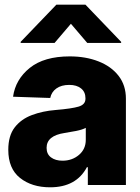

<svg xmlns="http://www.w3.org/2000/svg" viewBox="-20 -795 602 825"><path d="M195.3 9.8Q116.7 9.8 66.2 -30.3Q15.6 -70.3 15.6 -151.4Q15.6 -211.9 43.2 -247.6Q70.8 -283.2 116.9 -300.5Q163.1 -317.9 218.3 -322.3Q288.1 -328.1 317.6 -336.9Q347.2 -345.7 347.2 -370.6V-373Q347.2 -399.9 328.4 -415Q309.6 -430.2 277.8 -430.2Q243.7 -430.2 222.4 -415Q201.2 -399.9 195.8 -374L36.1 -379.4Q46.4 -453.6 107.9 -503.2Q169.4 -552.7 279.8 -552.7Q348.6 -552.7 403.3 -531.2Q458 -509.8 489.5 -469.2Q521 -428.7 521 -371.1V0H357.4V-76.7H353.5Q307.6 9.8 195.3 9.8ZM248.5 -104.5Q290 -104.5 319.3 -129.4Q348.6 -154.3 348.6 -194.3V-245.6Q334 -237.8 307.4 -232.4Q280.8 -227.1 257.3 -223.6Q180.2 -211.9 180.2 -159.7Q180.2 -132.8 199.2 -118.7Q218.3 -104.5 248.5 -104.5ZM355 -610.4 284.7 -692.9 214.4 -610.4H68.8V-615.2L222.2 -774.9H347.2L500.5 -615.2V-610.4Z"/></svg>

Font: Inter Tight ExtraBold
Style: Regular
Weight: 800
Designer: Rasmus Andersson
Foundry: rsms
Version: Version 3.004; ttfautohint (v1.8.4.7-5d5b)